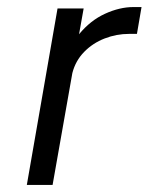

<svg xmlns="http://www.w3.org/2000/svg" viewBox="-20 -524 421 544"><path d="M143 -500H217L204 -427Q236 -466 277.5 -485Q319 -504 358 -504H381L368 -428H346Q310 -428 276.5 -415Q243 -402 218.5 -377Q194 -352 185 -317L129 0H56Z"/></svg>

Font: Overused Grotesk
Style: Italic
Weight: 400
Italic angle: -10°
Version: Version 0.003